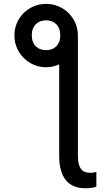

<svg xmlns="http://www.w3.org/2000/svg" viewBox="-20 -781 580 1005"><path d="M55.4 -595.2Q55.4 -630 68.4 -660.2Q81.3 -690.3 103.9 -712.7Q126.4 -735.1 156.8 -747.9Q187.1 -760.7 221.6 -760.7Q255.7 -760.7 285.9 -747.9Q316.1 -735.1 338.8 -712.7Q361.5 -690.3 374.6 -660.2Q387.8 -630 387.8 -595.2V34.1Q387.8 59.3 392 76.3Q396.3 93.4 404.5 103.9Q412.6 114.3 424.9 119Q437.1 123.6 453.1 123.6Q459.5 123.6 468.2 122.5Q476.9 121.4 484.4 119.3V196Q479 198.2 471.9 199.8Q464.8 201.3 457 202.4Q449.2 203.5 441.6 204Q433.9 204.5 427.6 204.5Q358 204.5 323.9 161Q289.8 117.5 289.8 34.1V-443.9Q273.8 -436.8 256.7 -432.9Q239.7 -429 221.6 -429Q187.1 -429 156.8 -442.1Q126.4 -455.3 103.9 -478Q81.3 -500.7 68.4 -530.9Q55.4 -561.1 55.4 -595.2ZM221.6 -518.5Q237.2 -518.5 250.5 -523.3Q263.8 -528.1 274 -537.8Q284.1 -547.6 289.8 -562.3Q295.5 -577.1 295.5 -596.6Q295.5 -615.8 289.8 -630.3Q284.1 -644.9 274 -654.8Q263.8 -664.8 250.5 -669.7Q237.2 -674.7 221.6 -674.7Q205.6 -674.7 191.9 -669.7Q178.3 -664.8 168.1 -654.8Q158 -644.9 152.2 -630.3Q146.3 -615.8 146.3 -596.6Q146.3 -577.1 152.2 -562.3Q158 -547.6 168.1 -537.8Q178.3 -528.1 191.9 -523.3Q205.6 -518.5 221.6 -518.5Z"/></svg>

Font: Fast_Sans
Style: Regular
Weight: 400
Designer: Rasmus Andersson
Foundry: rsms
Version: Version 3.018;git-588b23468